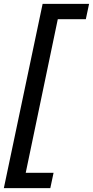

<svg xmlns="http://www.w3.org/2000/svg" viewBox="-25 -813 484 1000"><path d="M197 -793H439L422 -713H276L109 87H254L237 167H-5Z"/></svg>

Font: Mona Sans Medium
Style: Italic
Weight: 500
Italic angle: -11.7°
Designer: Deni Anggara
Foundry: GitHub
Version: Version 2.000